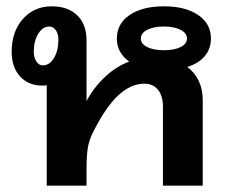

<svg xmlns="http://www.w3.org/2000/svg" viewBox="-20 -588 741 608"><path d="M573 -376Q622 -339 622 -270V0H496V-250Q496 -284 480.5 -303.5Q465 -323 437 -323Q395 -323 355.5 -287Q316 -251 276 -172Q262 -145 258 -119.5Q254 -94 254 -51V0H128V-318Q123 -317 114 -317Q70 -317 43.5 -346Q17 -375 17 -424Q17 -488 52.5 -528Q88 -568 144 -568Q195 -568 224.5 -539.5Q254 -511 254 -460V-268Q277 -311 312 -344Q347 -377 389 -393Q350 -421 350 -466Q350 -513 390.5 -540.5Q431 -568 499 -568Q567 -568 607.5 -540.5Q648 -513 648 -466Q648 -434 628.5 -410.5Q609 -387 573 -376ZM165 -463Q165 -480 157 -492Q149 -504 136 -504Q115 -504 101 -481Q87 -458 87 -424Q87 -406 95 -393.5Q103 -381 116 -381Q137 -381 151 -404.5Q165 -428 165 -463ZM426 -466Q426 -449 446 -439Q466 -429 499 -429Q532 -429 552 -439Q572 -449 572 -466Q572 -483 552 -493.5Q532 -504 499 -504Q466 -504 446 -493.5Q426 -483 426 -466Z"/></svg>

Font: KoHo
Style: Bold
Weight: 700
Designer: Cadson Demak & Katatrad Team
Foundry: Cadson Demak Co.,Ltd.
Version: Version 1.000; ttfautohint (v1.6)